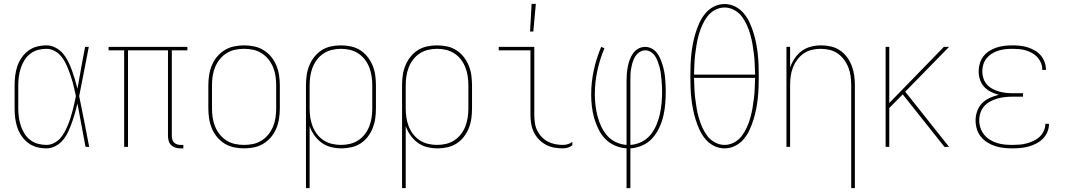

<svg xmlns="http://www.w3.org/2000/svg" viewBox="-20 -764 5540 999"><path d="M222 8Q196 8 171.5 1.5Q147 -5 127 -20Q107 -35 92.5 -56Q78 -77 70 -101Q62 -125 59 -150Q56 -175 56 -200V-320Q56 -345 59 -370Q62 -395 70 -419Q78 -443 92.5 -464Q107 -485 127 -500Q147 -515 171.5 -521.5Q196 -528 222 -528Q246 -528 269 -516Q292 -504 308 -485Q324 -466 335 -443.5Q346 -421 354.5 -397.5Q363 -374 370 -350.5Q377 -327 383 -302Q393 -357 402.5 -411.5Q412 -466 423 -520H442Q429 -456 417 -391.5Q405 -327 392 -264Q406 -198 418.5 -132Q431 -66 444 0H425Q414 -56 404 -112.5Q394 -169 383 -225Q377 -200 370 -175.5Q363 -151 354.5 -127Q346 -103 335.5 -80Q325 -57 309 -37Q293 -17 270 -4.5Q247 8 222 8ZM222 -10Q241 -10 259.5 -19Q278 -28 291.5 -42.5Q305 -57 314.5 -74.5Q324 -92 332 -110.5Q340 -129 346 -148Q352 -167 357 -186Q362 -205 366.5 -224.5Q371 -244 375 -264Q371 -283 366.5 -302Q362 -321 357 -339.5Q352 -358 345.5 -376.5Q339 -395 331.5 -413Q324 -431 314.5 -448Q305 -465 291 -479Q277 -493 259 -501.5Q241 -510 222 -510Q199 -510 177 -504Q155 -498 137 -484Q119 -470 107 -450.5Q95 -431 88 -409.5Q81 -388 78 -365.5Q75 -343 75 -320V-200Q75 -177 78 -154.5Q81 -132 88 -110.5Q95 -89 107 -69.5Q119 -50 137 -36Q155 -22 177 -16Q199 -10 222 -10Z M934 8H919Q906 8 893.5 4.5Q881 1 871.5 -8Q862 -17 858 -30Q854 -43 854 -56V-502H646V0H626V-502H545V-520H955V-502H874V-56Q874 -47 876.5 -38Q879 -29 885.5 -22.5Q892 -16 901 -13Q910 -10 919 -10H934Z M1250 8Q1224 8 1197.5 2.5Q1171 -3 1148.5 -17Q1126 -31 1109 -51.5Q1092 -72 1082 -96.5Q1072 -121 1068 -147.5Q1064 -174 1064 -200V-320Q1064 -346 1068 -372.5Q1072 -399 1082 -423.5Q1092 -448 1109 -468.5Q1126 -489 1148.5 -503Q1171 -517 1197.5 -522.5Q1224 -528 1250 -528Q1276 -528 1302.5 -522.5Q1329 -517 1351.5 -503Q1374 -489 1391 -468.5Q1408 -448 1418 -423.5Q1428 -399 1432 -372.5Q1436 -346 1436 -320V-200Q1436 -174 1432 -147.5Q1428 -121 1418 -96.5Q1408 -72 1391 -51.5Q1374 -31 1351.5 -17Q1329 -3 1302.5 2.5Q1276 8 1250 8ZM1250 -10Q1274 -10 1297.5 -15Q1321 -20 1341.5 -33Q1362 -46 1377 -65Q1392 -84 1401 -106Q1410 -128 1413.5 -152Q1417 -176 1417 -200V-320Q1417 -344 1413.5 -368Q1410 -392 1401 -414Q1392 -436 1377 -455Q1362 -474 1341.5 -487Q1321 -500 1297.5 -505Q1274 -510 1250 -510Q1226 -510 1202.5 -505Q1179 -500 1158.5 -487Q1138 -474 1123 -455Q1108 -436 1099 -414Q1090 -392 1086.5 -368Q1083 -344 1083 -320V-200Q1083 -176 1086.5 -152Q1090 -128 1099 -106Q1108 -84 1123 -65Q1138 -46 1158.5 -33Q1179 -20 1202.5 -15Q1226 -10 1250 -10Z M1572 215V-320Q1572 -346 1575.5 -372Q1579 -398 1589 -422.5Q1599 -447 1615.5 -468Q1632 -489 1654 -503Q1676 -517 1702 -522.5Q1728 -528 1754 -528Q1780 -528 1806 -522.5Q1832 -517 1854 -503Q1876 -489 1892.5 -468Q1909 -447 1919 -422.5Q1929 -398 1932.5 -372Q1936 -346 1936 -320V-200Q1936 -174 1932.5 -148Q1929 -122 1919.5 -98Q1910 -74 1894 -53Q1878 -32 1856.5 -18Q1835 -4 1809 2Q1783 8 1757 8Q1730 8 1703 1.5Q1676 -5 1654 -21Q1632 -37 1616 -59.5Q1600 -82 1591 -108V215ZM1754 -10Q1778 -10 1801 -15.5Q1824 -21 1844 -34Q1864 -47 1878.5 -66Q1893 -85 1901.5 -107Q1910 -129 1913.5 -152.5Q1917 -176 1917 -200V-320Q1917 -344 1913.5 -367.5Q1910 -391 1901.5 -413Q1893 -435 1878.5 -454Q1864 -473 1844 -486Q1824 -499 1801 -504.5Q1778 -510 1754 -510Q1730 -510 1707 -504.5Q1684 -499 1664 -486Q1644 -473 1629.5 -454Q1615 -435 1606.5 -413Q1598 -391 1594.5 -367.5Q1591 -344 1591 -320V-200Q1591 -176 1594.5 -152.5Q1598 -129 1606.5 -107Q1615 -85 1629.5 -66Q1644 -47 1664 -34Q1684 -21 1707 -15.5Q1730 -10 1754 -10Z M2072 215V-320Q2072 -346 2075.5 -372Q2079 -398 2089 -422.5Q2099 -447 2115.5 -468Q2132 -489 2154 -503Q2176 -517 2202 -522.5Q2228 -528 2254 -528Q2280 -528 2306 -522.5Q2332 -517 2354 -503Q2376 -489 2392.5 -468Q2409 -447 2419 -422.5Q2429 -398 2432.5 -372Q2436 -346 2436 -320V-200Q2436 -174 2432.5 -148Q2429 -122 2419.5 -98Q2410 -74 2394 -53Q2378 -32 2356.5 -18Q2335 -4 2309 2Q2283 8 2257 8Q2230 8 2203 1.5Q2176 -5 2154 -21Q2132 -37 2116 -59.5Q2100 -82 2091 -108V215ZM2254 -10Q2278 -10 2301 -15.5Q2324 -21 2344 -34Q2364 -47 2378.5 -66Q2393 -85 2401.5 -107Q2410 -129 2413.5 -152.5Q2417 -176 2417 -200V-320Q2417 -344 2413.5 -367.5Q2410 -391 2401.5 -413Q2393 -435 2378.5 -454Q2364 -473 2344 -486Q2324 -499 2301 -504.5Q2278 -510 2254 -510Q2230 -510 2207 -504.5Q2184 -499 2164 -486Q2144 -473 2129.5 -454Q2115 -435 2106.5 -413Q2098 -391 2094.5 -367.5Q2091 -344 2091 -320V-200Q2091 -176 2094.5 -152.5Q2098 -129 2106.5 -107Q2115 -85 2129.5 -66Q2144 -47 2164 -34Q2184 -21 2207 -15.5Q2230 -10 2254 -10Z M2909 8Q2886 8 2863.5 4Q2841 0 2820.5 -11Q2800 -22 2784 -38.5Q2768 -55 2758 -75.5Q2748 -96 2744 -119Q2740 -142 2740 -165V-502H2575V-520H2760V-165Q2760 -145 2763 -124.5Q2766 -104 2775 -85.5Q2784 -67 2798 -52Q2812 -37 2830 -27.5Q2848 -18 2868.5 -14Q2889 -10 2909 -10Q2922 -10 2935 -14Q2948 -18 2958 -26V-8Q2948 0 2935 4Q2922 8 2909 8ZM2738 -600 2746 -744H2768L2755 -600Z M3240 215V8Q3209 6 3180 -6.5Q3151 -19 3129.5 -41Q3108 -63 3094 -91.5Q3080 -120 3071.5 -150Q3063 -180 3059.5 -211Q3056 -242 3056 -273Q3056 -336 3069.5 -398.5Q3083 -461 3108 -520L3125 -513Q3101 -456 3088 -395.5Q3075 -335 3075 -273Q3075 -244 3078.5 -215.5Q3082 -187 3089 -159.5Q3096 -132 3108.5 -105.5Q3121 -79 3140 -57.5Q3159 -36 3185.5 -24Q3212 -12 3240 -10V-343Q3240 -362 3241.5 -380.5Q3243 -399 3246.5 -417.5Q3250 -436 3256.5 -453.5Q3263 -471 3274 -486.5Q3285 -502 3301.5 -511Q3318 -520 3337 -520Q3354 -520 3370 -512Q3386 -504 3397 -490Q3408 -476 3415 -460Q3422 -444 3427 -427.5Q3432 -411 3435.5 -394Q3439 -377 3440.5 -359.5Q3442 -342 3443 -325Q3444 -308 3444 -290Q3444 -258 3441.5 -225.5Q3439 -193 3431.5 -161Q3424 -129 3410 -99Q3396 -69 3374.5 -45Q3353 -21 3322.5 -7.5Q3292 6 3260 8V215ZM3260 -10Q3290 -12 3317.5 -25.5Q3345 -39 3364 -62Q3383 -85 3395 -113Q3407 -141 3413.5 -170.5Q3420 -200 3422.5 -230Q3425 -260 3425 -291Q3425 -306 3424 -321.5Q3423 -337 3421.5 -352.5Q3420 -368 3418 -383.5Q3416 -399 3412 -414Q3408 -429 3402.5 -444Q3397 -459 3388.5 -472Q3380 -485 3366.5 -493.5Q3353 -502 3337 -502Q3321 -502 3307 -492.5Q3293 -483 3284.5 -469Q3276 -455 3271.5 -439.5Q3267 -424 3264 -408Q3261 -392 3260.5 -375.5Q3260 -359 3260 -343Z M3750 8Q3721 8 3695 -5Q3669 -18 3650.5 -40Q3632 -62 3620 -88Q3608 -114 3599.5 -141.5Q3591 -169 3585.5 -197Q3580 -225 3577 -253.5Q3574 -282 3573 -310.5Q3572 -339 3572 -368Q3572 -396 3573 -424.5Q3574 -453 3577 -481.5Q3580 -510 3585.5 -538Q3591 -566 3599.5 -593.5Q3608 -621 3620 -647Q3632 -673 3650.5 -695Q3669 -717 3695 -730Q3721 -743 3750 -743Q3779 -743 3805 -730Q3831 -717 3849.5 -695Q3868 -673 3880 -647Q3892 -621 3900.5 -593.5Q3909 -566 3914.5 -538Q3920 -510 3923 -481.5Q3926 -453 3927 -424.5Q3928 -396 3928 -368Q3928 -339 3927 -310.5Q3926 -282 3923 -253.5Q3920 -225 3914.5 -197Q3909 -169 3900.5 -141.5Q3892 -114 3880 -88Q3868 -62 3849.5 -40Q3831 -18 3805 -5Q3779 8 3750 8ZM3909 -376Q3908 -403 3907 -429Q3906 -455 3903 -481Q3900 -507 3895.5 -533Q3891 -559 3884 -584Q3877 -609 3866 -633.5Q3855 -658 3839.5 -678.5Q3824 -699 3800 -712Q3776 -725 3750 -725Q3724 -725 3700 -712Q3676 -699 3660.5 -678.5Q3645 -658 3634 -633.5Q3623 -609 3616 -584Q3609 -559 3604.5 -533Q3600 -507 3597 -481Q3594 -455 3593 -429Q3592 -403 3591 -376ZM3750 -10Q3776 -10 3800 -23Q3824 -36 3839.5 -56.5Q3855 -77 3866 -101.5Q3877 -126 3884 -151Q3891 -176 3895.5 -202Q3900 -228 3903 -254Q3906 -280 3907 -306Q3908 -332 3909 -359H3591Q3592 -332 3593 -306Q3594 -280 3597 -254Q3600 -228 3604.5 -202Q3609 -176 3616 -151Q3623 -126 3634 -101.5Q3645 -77 3660.5 -56.5Q3676 -36 3700 -23Q3724 -10 3750 -10Z M4409 215V-320Q4409 -343 4406 -366.5Q4403 -390 4394.5 -412Q4386 -434 4372 -453Q4358 -472 4339 -485.5Q4320 -499 4296.5 -504.5Q4273 -510 4250 -510Q4227 -510 4203.5 -504.5Q4180 -499 4161 -485.5Q4142 -472 4128 -453Q4114 -434 4105.5 -412Q4097 -390 4094 -366.5Q4091 -343 4091 -320V0H4072V-520H4091V-413Q4100 -438 4115 -460.5Q4130 -483 4152 -499Q4174 -515 4200 -521.5Q4226 -528 4253 -528Q4279 -528 4304.5 -522Q4330 -516 4351 -501.5Q4372 -487 4387.5 -466Q4403 -445 4412 -421Q4421 -397 4424.5 -371.5Q4428 -346 4428 -320V215Z M4918 0H4894L4677 -273L4607 -202V0H4588V-520H4607V-228L4891 -520H4918L4690 -287Z M5247 8Q5225 8 5202 5.5Q5179 3 5157.5 -4Q5136 -11 5116.5 -23.5Q5097 -36 5083 -53.5Q5069 -71 5062.5 -93Q5056 -115 5056 -138Q5056 -162 5064.5 -186Q5073 -210 5090.5 -227.5Q5108 -245 5130.5 -255Q5153 -265 5177 -271Q5156 -276 5136 -286Q5116 -296 5101 -312Q5086 -328 5079 -349.5Q5072 -371 5072 -393Q5072 -413 5078 -433.5Q5084 -454 5096.5 -470.5Q5109 -487 5127 -498.5Q5145 -510 5165 -516.5Q5185 -523 5205.5 -525.5Q5226 -528 5247 -528Q5267 -528 5287 -526Q5307 -524 5326 -518Q5345 -512 5363 -502Q5381 -492 5394 -477Q5407 -462 5414.5 -443Q5422 -424 5422 -404V-400H5403V-403Q5403 -421 5396 -437.5Q5389 -454 5377 -467Q5365 -480 5349.5 -488.5Q5334 -497 5317 -502Q5300 -507 5282.5 -508.5Q5265 -510 5247 -510Q5229 -510 5210.5 -508Q5192 -506 5174.5 -500.5Q5157 -495 5141 -485Q5125 -475 5113.5 -461Q5102 -447 5096.5 -429Q5091 -411 5091 -392Q5091 -374 5097 -356Q5103 -338 5115 -324.5Q5127 -311 5143.5 -302Q5160 -293 5177.5 -288Q5195 -283 5213.5 -281Q5232 -279 5250 -279H5303V-261H5250Q5230 -261 5210 -259Q5190 -257 5170.5 -251.5Q5151 -246 5133 -236.5Q5115 -227 5101.5 -212Q5088 -197 5081.5 -177.5Q5075 -158 5075 -138Q5075 -118 5081.5 -98.5Q5088 -79 5100.5 -63.5Q5113 -48 5130.5 -37Q5148 -26 5167.5 -20Q5187 -14 5207 -12Q5227 -10 5247 -10Q5266 -10 5285 -11.5Q5304 -13 5322 -18Q5340 -23 5357.5 -31Q5375 -39 5388.5 -51.5Q5402 -64 5410.5 -82Q5419 -100 5419 -118V-120H5438V-118Q5438 -97 5429.5 -77Q5421 -57 5406 -42Q5391 -27 5371.5 -17Q5352 -7 5331.5 -1.5Q5311 4 5289.5 6Q5268 8 5247 8Z"/></svg>

Font: Iosevka Thin
Style: Regular
Weight: 100
Monospace: yes
Designer: Belleve Invis
Foundry: Belleve Invis
Version: Version 32.5.0; ttfautohint (v1.8.4)